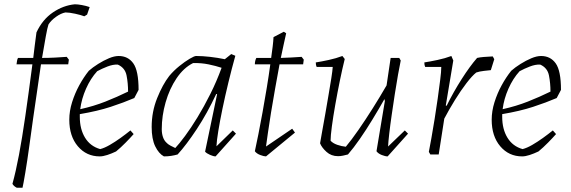

<svg xmlns="http://www.w3.org/2000/svg" viewBox="-20 -720 2661 895"><path d="M58 155Q44 148 38 137Q54 79 68.5 2Q83 -75 98 -178.5Q113 -282 131 -420H57Q58 -429 59.5 -437Q61 -445 64 -450Q81 -450 98.5 -450Q116 -450 135 -450Q138 -478 142 -508Q146 -538 150 -569Q178 -629 226.5 -662Q275 -695 329 -700Q342 -700 361.5 -696.5Q381 -693 398 -687L386 -652L373 -644Q358 -650 330.5 -656Q303 -662 285 -662Q264 -658 241 -641.5Q218 -625 206 -606Q201 -592 193.5 -550.5Q186 -509 176 -450Q206 -450 235.5 -451.5Q265 -453 291 -455L301 -442L298 -420H171Q163 -364 153.5 -299Q144 -234 134.5 -168.5Q125 -103 117 -42Q107 31 98 84.5Q89 138 85 155Z M445 9Q383 9 343 -38Q303 -85 303 -162Q303 -202 316 -243.5Q329 -285 349.5 -322.5Q370 -360 394 -390Q412 -406 437.5 -422Q463 -438 488 -448.5Q513 -459 533 -459Q577 -459 601.5 -424.5Q626 -390 626 -301L606 -263Q557 -242 496 -222Q435 -202 352 -188Q352 -182 352 -175Q352 -118 376.5 -78Q401 -38 447 -25Q467 -30 492 -44.5Q517 -59 542 -77Q567 -95 588 -112L603 -95Q589 -79 566 -55.5Q543 -32 521 -14Q500 -4 480 2.5Q460 9 445 9ZM433 -388Q402 -354 381 -306.5Q360 -259 354 -211Q417 -225 471.5 -246.5Q526 -268 577 -293Q577 -332 570 -368Q563 -404 529 -419Q507 -420 481 -410Q455 -400 433 -388Z M744 9Q720 -4 703.5 -38Q687 -72 687 -128Q687 -199 712.5 -262.5Q738 -326 769 -366Q790 -391 816 -412Q842 -433 864 -446Q886 -459 894 -459Q924 -459 959 -455Q994 -451 1028 -444L1058 -468L1077 -460Q1060 -399 1044.5 -335Q1029 -271 1017 -213Q1005 -155 997.5 -109Q990 -63 989 -38L1065 -112L1080 -97L985 9Q975 9 959 2Q943 -5 936 -13L992 -281L988 -282Q946 -192 897.5 -118.5Q849 -45 808 0Q794 4 778.5 6.5Q763 9 744 9ZM797 -30Q815 -49 842.5 -86Q870 -123 900.5 -173Q931 -223 960.5 -282Q990 -341 1013 -404Q986 -413 952 -420Q918 -427 880 -426Q836 -404 803 -355Q770 -306 752 -243Q734 -180 734 -118Q734 -98 739.5 -81.5Q745 -65 756 -55Q762 -48 774 -41.5Q786 -35 797 -30Z M1220 9Q1210 9 1193 2.5Q1176 -4 1168 -15Q1175 -47 1184.5 -94.5Q1194 -142 1204 -197.5Q1214 -253 1223.5 -310.5Q1233 -368 1240 -420H1168Q1168 -429 1170 -437Q1172 -445 1175 -450Q1192 -450 1209.5 -450Q1227 -450 1244 -450Q1248 -478 1251 -502.5Q1254 -527 1255 -547L1303 -572L1314 -565Q1308 -540 1302 -511Q1296 -482 1289 -450Q1314 -451 1338 -452Q1362 -453 1386 -455L1396 -442L1393 -420H1283Q1273 -365 1262.5 -307Q1252 -249 1243.5 -196Q1235 -143 1229 -101.5Q1223 -60 1220 -37L1342 -120L1355 -102Z M1556 8Q1524 8 1502 -12Q1480 -32 1472 -52Q1475 -72 1482 -109Q1489 -146 1496.5 -190Q1504 -234 1511.5 -277.5Q1519 -321 1524.5 -356Q1530 -391 1531 -408H1456Q1452 -416 1452 -429Q1478 -433 1512.5 -440.5Q1547 -448 1576 -459L1587 -445Q1576 -401 1564.5 -345Q1553 -289 1543 -232.5Q1533 -176 1527 -131Q1521 -86 1521 -64Q1532 -52 1552 -45Q1572 -38 1592 -36Q1618 -67 1651 -114.5Q1684 -162 1718 -216Q1752 -270 1782 -322L1801 -450H1841L1848 -438Q1843 -414 1835.5 -372.5Q1828 -331 1820.5 -282Q1813 -233 1806 -185Q1799 -137 1794.5 -97.5Q1790 -58 1789 -37L1867 -112L1882 -97L1787 9Q1776 9 1759.5 2.5Q1743 -4 1735 -15L1774 -249L1772 -258Q1746 -212 1716.5 -163.5Q1687 -115 1657.5 -72.5Q1628 -30 1602 0Q1591 3 1579 5.5Q1567 8 1556 8Z M1986 0 1979 -12Q1984 -36 1991 -76.5Q1998 -117 2006 -165.5Q2014 -214 2020.5 -261.5Q2027 -309 2032 -348Q2037 -387 2037 -408H1962Q1958 -416 1958 -429Q1984 -433 2019.5 -440.5Q2055 -448 2084 -459L2093 -438L2058 -228L2062 -227Q2093 -290 2131.5 -350.5Q2170 -411 2204 -450Q2217 -453 2235.5 -454.5Q2254 -456 2277 -457L2284 -444L2268 -393Q2257 -392 2235.5 -389.5Q2214 -387 2200 -382Q2181 -367 2154.5 -332.5Q2128 -298 2100.5 -253.5Q2073 -209 2051 -167L2025 0Z M2414 9Q2352 9 2312 -38Q2272 -85 2272 -162Q2272 -202 2285 -243.5Q2298 -285 2318.5 -322.5Q2339 -360 2363 -390Q2381 -406 2406.5 -422Q2432 -438 2457 -448.5Q2482 -459 2502 -459Q2546 -459 2570.5 -424.5Q2595 -390 2595 -301L2575 -263Q2526 -242 2465 -222Q2404 -202 2321 -188Q2321 -182 2321 -175Q2321 -118 2345.5 -78Q2370 -38 2416 -25Q2436 -30 2461 -44.5Q2486 -59 2511 -77Q2536 -95 2557 -112L2572 -95Q2558 -79 2535 -55.5Q2512 -32 2490 -14Q2469 -4 2449 2.5Q2429 9 2414 9ZM2402 -388Q2371 -354 2350 -306.5Q2329 -259 2323 -211Q2386 -225 2440.5 -246.5Q2495 -268 2546 -293Q2546 -332 2539 -368Q2532 -404 2498 -419Q2476 -420 2450 -410Q2424 -400 2402 -388Z"/></svg>

Font: Labrada Lght
Style: Italic
Weight: 300
Italic angle: -7°
Designer: Mercedes Jáuregui
Foundry: Omnibus-Type Team
Version: Version 1.000; ttfautohint (v1.8.4.7-5d5b)